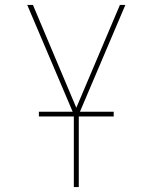

<svg xmlns="http://www.w3.org/2000/svg" viewBox="-20 -550 616 775"><path d="M278 205H298V-88L486 -530H464L288 -115L113 -530H90L278 -88ZM137 -80H439V-99H137Z"/></svg>

Font: Iosevka Sparkle Thin
Style: Regular
Weight: 100
Designer: Belleve Invis
Foundry: Belleve Invis
Version: Version 4.5.0; ttfautohint (v1.8.3)